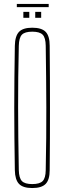

<svg xmlns="http://www.w3.org/2000/svg" viewBox="-20 -945 324 970"><path d="M143 5Q96 5 76 -16Q56 -37 55 -85Q53.5 -169.5 52.8 -246.8Q52 -324 52 -399.5Q52 -475 52.8 -552.2Q53.5 -629.5 55 -714Q56 -763 76 -784Q96 -805 143 -805Q190.5 -805 210.8 -784Q231 -763 231 -714Q232 -629.5 232.2 -552.2Q232.5 -475 232.5 -399.5Q232.5 -324 232.2 -246.8Q232 -169.5 231 -85Q231 -37 210.8 -16Q190.5 5 143 5ZM143 -15Q180.5 -15 195.5 -30.2Q210.5 -45.5 211 -85Q213 -171 213.5 -249.2Q214 -327.5 214 -403Q214 -478.5 213 -555Q212 -631.5 211 -714Q210.5 -754.5 195.5 -769.8Q180.5 -785 143 -785Q105.5 -785 90.8 -769.8Q76 -754.5 75 -714Q73 -631.5 72.2 -555Q71.5 -478.5 71.5 -403Q71.5 -327.5 72.5 -249.2Q73.5 -171 75 -85Q76 -45.5 90.8 -30.2Q105.5 -15 143 -15ZM158 -855V-885H188V-855ZM98 -855V-885H128V-855ZM65 -925H226V-909H65Z"/></svg>

Font: Big Shoulders Display SC Thin
Style: Regular
Weight: 100
Designer: Patric King
Foundry: XO Type Co
Version: Version 2.002